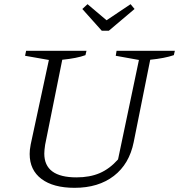

<svg xmlns="http://www.w3.org/2000/svg" viewBox="-20 -890 857 919"><path d="M337 9Q235 9 178.5 -33.5Q122 -76 122 -153Q122 -162 123 -173Q124 -184 127 -199L214 -603L100 -623L105 -647H394L389 -626Q348 -611 278 -604L196 -197Q194 -183 193 -173Q192 -163 192 -155Q192 -41 346 -41Q410 -41 457.5 -61.5Q505 -82 545 -127L645 -603L534 -623L538 -647H817L812 -626Q768 -611 699 -604L620 -210Q599 -105 525 -48Q451 9 337 9ZM467 -743 374 -847 399 -870 490 -793 605 -870 624 -847 501 -743Z"/></svg>

Font: Piazzolla SC Light
Style: Italic
Weight: 300
Italic angle: -11.3°
Designer: Juan Pablo del Peral
Foundry: Huerta Tipografica
Version: Version 1.330